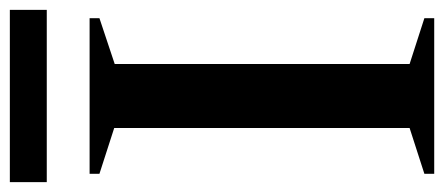

<svg xmlns="http://www.w3.org/2000/svg" viewBox="-294 -626 902 390"><g transform="rotate(-90 157.0 -431.0)"><path d="M-1 0V-20L92 -50V-650L-1 -680V-700H315V-680L222 -649V-50L315 -20V0ZM-18 -787V-862H332V-787Z"/></g></svg>

Font: Wittgenstein SemiBold
Style: Regular
Weight: 600
Designer: Jörg Drees
Foundry: Jörg Drees
Version: Version 1.500